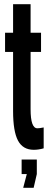

<svg xmlns="http://www.w3.org/2000/svg" viewBox="-20 -702 234 910"><path d="M140 8Q163 8 187 1V-98Q174.5 -95.5 168.8 -94.8Q163 -94 157 -94Q125 -94 125 -184V-456H174.5V-547H125V-682H42V-547H4V-456H42V-176Q42 -79.5 65.2 -35.8Q88.5 8 140 8ZM90 188H139.5L154.5 123V54H82.5V123H107Z"/></svg>

Font: League Gothic SemiCondensed
Style: Regular
Weight: 400
Width: 4
Designer: The League of Moveable Type
Version: Version 1.600; ttfautohint (v1.8.3)